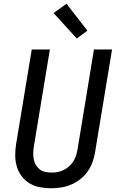

<svg xmlns="http://www.w3.org/2000/svg" viewBox="-20 -1000 640 1028"><path d="M255 8Q224 8 194 2.5Q164 -3 139 -18Q114 -33 96.5 -56Q79 -79 70.5 -107Q62 -135 61.5 -165.5Q61 -196 66 -227L150 -735H247L161 -214Q158 -196 158 -179Q158 -162 161 -146Q164 -130 172.5 -116Q181 -102 193.5 -92.5Q206 -83 222.5 -79.5Q239 -76 256 -76Q272 -76 288.5 -79Q305 -82 320.5 -89.5Q336 -97 349.5 -109Q363 -121 372.5 -136Q382 -151 387 -167Q392 -183 395 -199L483 -735H580L489 -185Q485 -159 475.5 -132.5Q466 -106 450 -83Q434 -60 411 -41.5Q388 -23 362 -12Q336 -1 308.5 3.5Q281 8 255 8ZM391 -794 267 -930 336 -980 448 -836Z"/></svg>

Font: Iosevka Custom Medium
Style: Italic
Weight: 500
Italic angle: -9°
Designer: Belleve Invis
Foundry: Belleve Invis
Version: Version 27.0.1